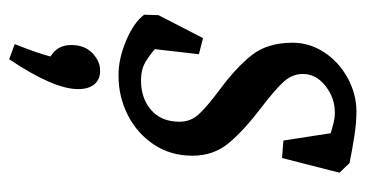

<svg xmlns="http://www.w3.org/2000/svg" viewBox="-209 -339 796 418"><g transform="rotate(90 189.0 -130.0)"><path d="M12 -46 13 -77 63 -174 98 -165 87 -69Q106 -53 120 -46Q134 -39 155 -39Q194 -39 219.5 -61Q245 -83 245 -123Q245 -147 229 -164.5Q213 -182 177 -209Q128 -245 100.5 -279.5Q73 -314 73 -369Q73 -406 94 -438Q115 -470 150 -489Q185 -508 223 -508Q247 -508 276 -503.5Q305 -499 335 -493L356 -471L324 -346L286 -349L270 -452Q260 -455 248.5 -458Q237 -461 225 -461Q193 -461 167 -440.5Q141 -420 141 -391Q141 -368 158.5 -349Q176 -330 214 -301Q264 -263 291.5 -230Q319 -197 319 -151Q319 -104 295 -67.5Q271 -31 231 -10.5Q191 10 144 10Q107 10 67.5 -7Q28 -24 12 -46ZM76 236Q97 183 103 158Q78 143 78 113Q78 84 95.5 67Q113 50 134 50Q153 50 163.5 62.5Q174 75 174 98Q174 151 109 248Z"/></g></svg>

Font: Andada Pro
Style: Italic
Weight: 400
Italic angle: -7°
Designer: Carolina Giovagnoli
Foundry: Huerta Tipografica
Version: Version 3.005; ttfautohint (v1.8.4)